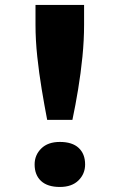

<svg xmlns="http://www.w3.org/2000/svg" viewBox="-20 -731 474 762"><path d="M167.2 -255.4Q156.1 -313.1 145.5 -377Q134.9 -440.9 127.9 -506.4Q120.9 -571.9 120.9 -632.9V-711.5H313.7V-632.9Q313.7 -571.6 307.2 -506.3Q300.7 -440.9 290.1 -376.9Q279.6 -312.9 267.4 -255.4ZM217.6 11Q168.6 11 143 -12.7Q117.4 -36.5 117.4 -78.4Q117.4 -115.7 143.8 -141.7Q170.2 -167.7 217.6 -167.7Q266.7 -167.7 292.2 -144Q317.8 -120.2 317.8 -78.4Q317.8 -41 291.5 -15Q265.1 11 217.6 11Z"/></svg>

Font: Lexend Exa
Style: Regular
Weight: 400
Designer: Bonnie Shaver-Troup, Thomas Jockin
Foundry: Lexend
Version: Version 1.007